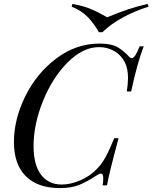

<svg xmlns="http://www.w3.org/2000/svg" viewBox="-20 -944 777 978"><path d="M648 -478H626Q632 -517 632 -547Q632 -595 616 -626Q598 -663 562.5 -683.5Q527 -704 485 -704Q402 -704 324.5 -626Q247 -548 199 -429.5Q151 -311 151 -200Q151 -104 189 -54Q227 -4 294 -4Q338 -4 387 -24.5Q436 -45 472 -82Q498 -108 517 -142.5Q536 -177 562 -240H584Q537 -67 525 0H503Q506 -21 506 -34Q506 -60 494 -60Q487 -60 473 -51Q421 -17 382 -1.5Q343 14 284 14Q173 14 112 -46Q51 -106 51 -221Q51 -336 108.5 -453Q166 -570 266.5 -646Q367 -722 487 -722Q545 -722 575.5 -705.5Q606 -689 636 -657Q643 -648 651 -648Q660 -648 669.5 -662.5Q679 -677 691 -708H712Q679 -622 648 -478ZM732 -924 737 -910Q665 -888 603 -853.5Q541 -819 502 -780H484Q456 -828 424.5 -859.5Q393 -891 345 -910L349 -924Q403 -914 436.5 -900.5Q470 -887 494 -873.5Q518 -860 526 -856Q637 -903 732 -924Z"/></svg>

Font: Playfair Display
Style: Italic
Weight: 400
Italic angle: -14°
Designer: Claus Eggers Sørensen
Foundry: Claus Eggers Sørensen
Version: Version 1.200; ttfautohint (v1.6)